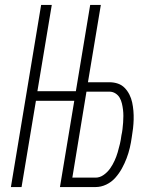

<svg xmlns="http://www.w3.org/2000/svg" viewBox="-20 -755 640 775"><path d="M24 0 146 -735H189L131 -387H308L301 -348H125L67 0ZM222 0 344 -735H387L335 -423H422Q440 -423 456 -417.5Q472 -412 483.5 -400Q495 -388 502.5 -373Q510 -358 513.5 -341.5Q517 -325 518.5 -307.5Q520 -290 519.5 -272.5Q519 -255 517 -237Q515 -219 512 -202Q509 -180 504 -158.5Q499 -137 491 -116Q483 -95 472 -75Q461 -55 445.5 -37.5Q430 -20 409 -10Q388 0 366 0ZM366 -38Q383 -38 398.5 -49Q414 -60 424.5 -75Q435 -90 442.5 -106.5Q450 -123 455 -140Q460 -157 464 -174Q468 -191 470 -208Q473 -221 474.5 -234Q476 -247 477 -260.5Q478 -274 478 -287Q478 -300 476.5 -312.5Q475 -325 472 -337.5Q469 -350 463 -360.5Q457 -371 446 -378Q435 -385 422 -385H329L272 -38Z"/></svg>

Font: Iosevka Curly XLtExObl
Style: Regular
Weight: 200
Width: 7
Italic angle: -9°
Monospace: yes
Designer: Belleve Invis
Foundry: Belleve Invis
Version: Version 11.0.1; ttfautohint (v1.8.3)